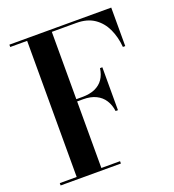

<svg xmlns="http://www.w3.org/2000/svg" viewBox="-136 -856 872 961"><g transform="rotate(-20 300.0 -375.0)"><path d="M408.5 -256Q404 -289.5 388 -314.5Q372 -339.5 344 -353.2Q316 -367 275.5 -367H210V-379H275.5Q316 -379 344 -391.5Q372 -404 388 -427.5Q404 -451 408.5 -484.5H421V-256ZM565 -750V-545H552.5Q548 -598.5 527.8 -642.2Q507.5 -686 469.8 -711.8Q432 -737.5 375 -737.5H244V-12.5H343.5V0H22.5V-12.5H112.5V-737.5H22.5V-750Z"/></g></svg>

Font: Bodoni Moda 18pt SemiBold
Style: Regular
Weight: 600
Designer: Owen Earl
Foundry: indestructible type
Version: Version 2.005